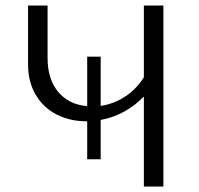

<svg xmlns="http://www.w3.org/2000/svg" viewBox="-20 -678 723 698"><path d="M574 -658V0H503V-327Q471 -294 431 -272Q391 -250 346 -242V-99H297V-237H295Q234 -237 185.5 -262Q137 -287 109.5 -334Q82 -381 82 -444V-658H153V-467Q153 -390 191.5 -344Q230 -298 297 -292V-472H346V-293Q394 -300 435 -327Q476 -354 503 -397V-658Z"/></svg>

Font: Ysabeau SC
Style: Regular
Weight: 400
Designer: Christian Thalmann (Catharsis Fonts)
Version: Version 0.003